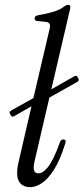

<svg xmlns="http://www.w3.org/2000/svg" viewBox="-20 -763 345 793"><path d="M105 10Q72 10 58 -14.5Q44 -39 57 -95L110 -324L38 -283Q29 -279 25 -286L21 -293Q16 -301 27 -307L118 -358L184 -640Q189 -658 184.5 -665Q180 -672 166 -673L136 -676Q121 -677 123 -689Q125 -698 137 -700Q173 -706 201 -714.5Q229 -723 246 -737Q254 -743 261 -743Q273 -743 270 -728L192 -394L287 -448Q297 -453 300 -445L304 -438Q308 -429 298 -424L184 -360L122 -94Q117 -72 120.5 -59.5Q124 -47 139 -47Q157 -47 178.5 -73.5Q200 -100 227 -174Q231 -187 241 -187Q256 -187 249 -169Q228 -101 202.5 -61.5Q177 -22 152 -6Q127 10 105 10Z"/></svg>

Font: Instrument Serif
Style: Italic
Weight: 400
Italic angle: -13°
Designer: Rodrigo Fuenzalida
Foundry: fragTYPE
Version: Version 1.000; ttfautohint (v1.8.4.7-5d5b);gftools[0.9.27]